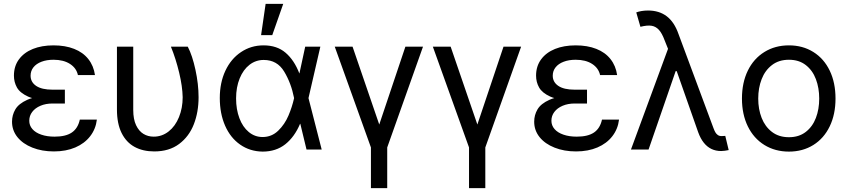

<svg xmlns="http://www.w3.org/2000/svg" viewBox="-20 -771 4371 990"><path d="M314.5 -276.4H242.2C190.8 -276.4 150.2 -269.7 120.6 -256.3C91 -243 70.5 -226.6 59.1 -207C47.7 -187.5 42 -166.3 42 -143.6C42 -113.6 51.3 -87.1 69.8 -64C88.4 -40.9 114.1 -22.8 147 -9.8C179.9 3.3 216.8 9.8 257.8 9.8C299.5 9.8 336.3 2.9 368.2 -10.7C400.1 -24.4 425.6 -43.6 444.8 -68.4C464 -93.1 475.6 -121.7 479.5 -154.3H391.6C385.1 -124.3 371.4 -102.2 350.6 -87.9C329.8 -73.6 300.1 -66.4 261.7 -66.4C235.7 -66.4 212.7 -69.8 192.9 -76.7C173 -83.5 157.7 -93.1 147 -105.5C136.2 -117.8 130.9 -132.2 130.9 -148.4C130.9 -165.4 135.9 -180.5 146 -193.8C156.1 -207.2 170.2 -217.8 188.5 -225.6C206.7 -233.4 227.5 -237.3 251 -237.3H314.5ZM125 -272.9C153 -260.3 192.1 -253.9 242.2 -253.9H314.5V-308.6H251C213.9 -308.6 185.7 -315.1 166.5 -328.1C147.3 -341.1 137.7 -358.7 137.7 -380.9C137.7 -397.1 142.6 -411.5 152.3 -423.8C162.1 -436.2 175.9 -445.8 193.8 -452.6C211.8 -459.5 232.4 -462.9 255.9 -462.9C290.4 -462.9 318.7 -455.7 340.8 -441.4C363 -427.1 376.6 -407.9 381.8 -383.8H469.7C465.2 -415.7 453.8 -443.2 435.5 -466.3C417.3 -489.4 392.9 -507 362.3 -519C331.7 -531.1 296.2 -537.1 255.9 -537.1C215.5 -537.1 180 -530.9 149.4 -518.6C118.8 -506.2 94.9 -488.3 77.6 -464.8C60.4 -441.4 51.8 -413.4 51.8 -380.9C51.8 -358.7 57 -338.4 67.4 -319.8C77.8 -301.3 97 -285.6 125 -272.9Z M667 -530.3H583V-206.1C583 -157.9 591 -117.7 606.9 -85.4C622.9 -53.2 645.2 -29.3 673.8 -13.7C702.5 2 736.3 9.8 775.4 9.8C826.8 9.8 869.6 -3.1 903.8 -28.8C938 -54.5 963.2 -88.4 979.5 -130.4C995.8 -172.4 1003.9 -218.8 1003.9 -269.5C1003.9 -314.5 998.5 -361.7 987.8 -411.1C977.1 -460.6 963.9 -500.3 948.2 -530.3H861.3C878.3 -488.6 892.4 -444 903.8 -396.5C915.2 -349 921.2 -306.6 921.9 -269.5C921.9 -232.4 915.5 -198.2 902.8 -167C890.1 -135.7 872.4 -111.2 849.6 -93.3C826.8 -75.4 801.1 -66.4 772.5 -66.4C752.9 -66.4 735.4 -71.1 719.7 -80.6C704.1 -90 691.4 -105 681.6 -125.5C671.9 -146 667 -172.2 667 -204.1Z M1218.3 -25.4C1251.8 -2 1290.4 10.1 1334 10.7C1380.2 10.7 1419.3 -2 1451.2 -27.3C1483.1 -52.7 1508.5 -87.9 1527.3 -132.8H1555.7L1570.3 -263.7L1631.8 -530.3H1553.7L1496.1 -263.7C1489.6 -234.4 1480 -204.8 1467.3 -174.8C1454.6 -144.9 1437 -119 1414.6 -97.2C1392.1 -75.4 1365.2 -64.5 1334 -64.5C1307.3 -64.5 1283.5 -73.1 1262.7 -90.3C1241.9 -107.6 1225.7 -131.3 1214.4 -161.6C1203 -191.9 1197.3 -225.9 1197.3 -263.7C1197.3 -302.1 1203.5 -336.4 1215.8 -366.7C1228.2 -397 1245.1 -420.4 1266.6 -437C1288.1 -453.6 1312.5 -461.9 1339.8 -461.9C1386.1 -461.9 1421.2 -441.9 1445.3 -401.9C1469.4 -361.8 1486.3 -316.7 1496.1 -266.6L1560.5 0H1638.7L1570.3 -266.6L1555.7 -392.6H1523.4C1505.9 -438.2 1482.3 -473.6 1452.6 -499C1423 -524.4 1385.1 -537.1 1338.9 -537.1C1295.9 -537.1 1257.2 -525.6 1222.7 -502.4C1188.2 -479.3 1161.3 -447.3 1142.1 -406.2C1122.9 -365.2 1113.3 -318.4 1113.3 -265.6C1113.3 -212.2 1122.4 -164.7 1140.6 -123C1158.9 -81.4 1184.7 -48.8 1218.3 -25.4ZM1349.6 -751 1326.2 -589.8H1383.8L1440.4 -751Z M1797.9 -530.3H1706.1L1892.6 -10.7V199.2H1976.6V-10.7L2161.1 -530.3H2070.3L1935.5 -128.9Z M2303.7 -530.3H2211.9L2398.4 -10.7V199.2H2482.4V-10.7L2667 -530.3H2576.2L2441.4 -128.9Z M3006.8 -276.4H2934.6C2883.1 -276.4 2842.6 -269.7 2813 -256.3C2783.4 -243 2762.9 -226.6 2751.5 -207C2740.1 -187.5 2734.4 -166.3 2734.4 -143.6C2734.4 -113.6 2743.7 -87.1 2762.2 -64C2780.8 -40.9 2806.5 -22.8 2839.4 -9.8C2872.2 3.3 2909.2 9.8 2950.2 9.8C2991.9 9.8 3028.6 2.9 3060.5 -10.7C3092.4 -24.4 3118 -43.6 3137.2 -68.4C3156.4 -93.1 3168 -121.7 3171.9 -154.3H3084C3077.5 -124.3 3063.8 -102.2 3043 -87.9C3022.1 -73.6 2992.5 -66.4 2954.1 -66.4C2928.1 -66.4 2905.1 -69.8 2885.3 -76.7C2865.4 -83.5 2850.1 -93.1 2839.4 -105.5C2828.6 -117.8 2823.2 -132.2 2823.2 -148.4C2823.2 -165.4 2828.3 -180.5 2838.4 -193.8C2848.5 -207.2 2862.6 -217.8 2880.9 -225.6C2899.1 -233.4 2919.9 -237.3 2943.4 -237.3H3006.8ZM2817.4 -272.9C2845.4 -260.3 2884.4 -253.9 2934.6 -253.9H3006.8V-308.6H2943.4C2906.2 -308.6 2878.1 -315.1 2858.9 -328.1C2839.7 -341.1 2830.1 -358.7 2830.1 -380.9C2830.1 -397.1 2835 -411.5 2844.7 -423.8C2854.5 -436.2 2868.3 -445.8 2886.2 -452.6C2904.1 -459.5 2924.8 -462.9 2948.2 -462.9C2982.7 -462.9 3011.1 -455.7 3033.2 -441.4C3055.3 -427.1 3069 -407.9 3074.2 -383.8H3162.1C3157.6 -415.7 3146.2 -443.2 3127.9 -466.3C3109.7 -489.4 3085.3 -507 3054.7 -519C3024.1 -531.1 2988.6 -537.1 2948.2 -537.1C2907.9 -537.1 2872.4 -530.9 2841.8 -518.6C2811.2 -506.2 2787.3 -488.3 2770 -464.8C2752.8 -441.4 2744.1 -413.4 2744.1 -380.9C2744.1 -358.7 2749.3 -338.4 2759.8 -319.8C2770.2 -301.3 2789.4 -285.6 2817.4 -272.9Z M3648.4 -2.9C3663.4 4.2 3680 7.8 3698.2 7.8C3704.1 7.8 3710.4 7.3 3717.3 6.3C3724.1 5.4 3730.8 4.2 3737.3 2.9L3719.7 -70.3C3713.2 -70.3 3706.7 -70 3700.2 -69.3C3692.4 -69.3 3685.9 -71.3 3680.7 -75.2C3675.5 -79.1 3671.4 -83.7 3668.5 -88.9C3665.5 -94.1 3662.4 -100.9 3659.2 -109.4L3478.5 -595.7C3464.2 -636.7 3444 -667.2 3418 -687C3391.9 -706.9 3359.7 -716.8 3321.3 -716.8C3308.9 -716.8 3297.4 -715.8 3286.6 -713.9C3275.9 -711.9 3267.3 -709.6 3260.7 -707L3282.2 -632.8C3305.7 -638.7 3324.7 -640.5 3339.4 -638.2C3354 -635.9 3366.7 -628.9 3377.4 -617.2C3388.2 -605.5 3398.1 -587.2 3407.2 -562.5L3428.7 -508.8L3454.1 -447.3L3580.1 -88.9C3587.9 -67.4 3597.5 -49.5 3608.9 -35.2C3620.3 -20.8 3633.5 -10.1 3648.4 -2.9ZM3440.4 -562.5 3233.4 0H3324.2L3463.9 -404.3H3475.6Z M3921.4 -23.4C3958.2 -0.7 4000.3 10.7 4047.9 10.7C4095.4 10.7 4137.4 -0.7 4173.8 -23.4C4210.3 -46.2 4238.4 -78.3 4258.3 -119.6C4278.2 -161 4288.1 -208.7 4288.1 -262.7C4288.1 -317.4 4278.2 -365.4 4258.3 -406.7C4238.4 -448.1 4210.3 -480.1 4173.8 -502.9C4137.4 -525.7 4095.4 -537.1 4047.9 -537.1C4000.3 -537.1 3958.2 -525.7 3921.4 -502.9C3884.6 -480.1 3856.1 -448.1 3835.9 -406.7C3815.8 -365.4 3805.7 -317.4 3805.7 -262.7C3805.7 -208.7 3815.8 -161 3835.9 -119.6C3856.1 -78.3 3884.6 -46.2 3921.4 -23.4ZM4134.8 -90.8C4111.3 -72.6 4082.4 -63.5 4047.9 -63.5C4013.3 -63.5 3984.2 -72.6 3960.4 -90.8C3936.7 -109 3918.9 -133.1 3907.2 -163.1C3895.5 -193 3889.6 -226.2 3889.6 -262.7C3889.6 -299.2 3895.5 -332.5 3907.2 -362.8C3918.9 -393.1 3936.7 -417.3 3960.4 -435.5C3984.2 -453.8 4013.3 -462.9 4047.9 -462.9C4082.4 -462.9 4111.3 -453.8 4134.8 -435.5C4158.2 -417.3 4175.6 -393.1 4187 -362.8C4198.4 -332.5 4204.1 -299.2 4204.1 -262.7C4204.1 -226.2 4198.4 -193 4187 -163.1C4175.6 -133.1 4158.2 -109 4134.8 -90.8Z"/></svg>

Font: Pretendard Variable
Style: Regular
Weight: 400
Designer: Base glyphs from Inter by Rasmus Andersson; Hangeul glyphs from Noto Sans CJK(Source Han Sans) by Jang Soo-young and Kan
Foundry: Kil Hyung-jin
Version: Version 1.309;Glyphs 3.2 (3225)